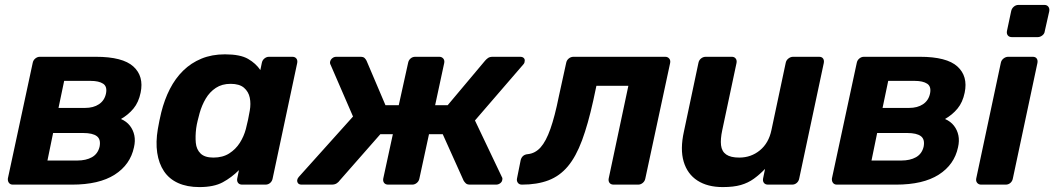

<svg xmlns="http://www.w3.org/2000/svg" viewBox="-20 -751 4289 781"><path d="M32 0Q22 0 16.5 -7Q11 -14 12 -25L113 -495Q115 -506 123.5 -513Q132 -520 142 -520H370Q479 -520 522.5 -480.5Q566 -441 552 -374Q544 -335 523 -309.5Q502 -284 472 -267Q495 -257 508.5 -239.5Q522 -222 526.5 -200Q531 -178 525 -152Q510 -81 446.5 -40.5Q383 0 273 0ZM173 -98H294Q330 -98 354 -111.5Q378 -125 385 -154Q391 -184 374 -197Q357 -210 318 -210H196ZM218 -312H326Q360 -312 382.5 -327Q405 -342 411 -370Q417 -399 399.5 -410.5Q382 -422 349 -422H241Z M791 10Q741 10 704.5 -6.5Q668 -23 647 -54.5Q626 -86 619.5 -129.5Q613 -173 622 -226Q625 -245 628.5 -260.5Q632 -276 636 -294Q649 -346 671 -389Q693 -432 725 -463.5Q757 -495 799.5 -512.5Q842 -530 895 -530Q957 -530 989 -511.5Q1021 -493 1039 -466L1045 -495Q1047 -506 1055.5 -513Q1064 -520 1074 -520H1169Q1180 -520 1185.5 -513Q1191 -506 1189 -495L1089 -25Q1087 -14 1079 -7Q1071 0 1060 0H965Q954 0 948.5 -7Q943 -14 945 -25L952 -59Q922 -29 886 -9.5Q850 10 791 10ZM848 -110Q886 -110 912.5 -127Q939 -144 955.5 -170Q972 -196 980 -226Q985 -245 989 -264Q993 -283 996 -301Q1001 -329 996 -353.5Q991 -378 972.5 -394Q954 -410 918 -410Q883 -410 858 -393.5Q833 -377 817 -350Q801 -323 792 -291Q788 -276 784 -260Q780 -244 778 -229Q774 -197 776.5 -170Q779 -143 796 -126.5Q813 -110 848 -110Z M1207 0Q1197 0 1192.5 -5.5Q1188 -11 1189 -19Q1190 -23 1191.5 -26Q1193 -29 1196 -32L1416 -277L1325 -487Q1323 -490 1322.5 -494Q1322 -498 1323 -501Q1325 -509 1332 -514.5Q1339 -520 1348 -520H1446Q1458 -520 1463 -515Q1468 -510 1471 -504L1548 -323H1602L1640 -495Q1642 -506 1650 -513Q1658 -520 1669 -520H1767Q1777 -520 1783 -513Q1789 -506 1787 -495L1750 -323H1801L1953 -504Q1958 -510 1965 -515Q1972 -520 1984 -520H2096Q2106 -520 2111 -514.5Q2116 -509 2114 -501Q2114 -494 2107 -487L1912 -261L2021 -32Q2023 -29 2023.5 -26Q2024 -23 2023 -19Q2022 -11 2014.5 -5.5Q2007 0 1998 0H1892Q1880 0 1874.5 -5.5Q1869 -11 1866 -16L1781 -205H1725L1686 -25Q1684 -14 1675.5 -7Q1667 0 1657 0H1559Q1548 0 1542.5 -7Q1537 -14 1539 -25L1578 -205H1527L1361 -16Q1358 -11 1350 -5.5Q1342 0 1329 0Z M2103 0Q2092 0 2086.5 -7.5Q2081 -15 2083 -25L2098 -100Q2104 -122 2127 -124Q2157 -127 2179 -151.5Q2201 -176 2219 -227Q2237 -278 2253 -358L2283 -495Q2285 -506 2293.5 -513Q2302 -520 2313 -520H2686Q2696 -520 2702 -513Q2708 -506 2706 -495L2605 -25Q2603 -14 2594.5 -7Q2586 0 2576 0H2476Q2465 0 2459.5 -7Q2454 -14 2456 -25L2536 -402H2406L2393 -341Q2372 -246 2347.5 -180Q2323 -114 2290 -74.5Q2257 -35 2211 -17.5Q2165 0 2103 0Z M2920 10Q2858 10 2817 -16.5Q2776 -43 2761 -93.5Q2746 -144 2762 -216L2821 -495Q2823 -506 2831.5 -513Q2840 -520 2851 -520H2957Q2967 -520 2972.5 -513Q2978 -506 2976 -495L2918 -222Q2910 -185 2913 -160Q2916 -135 2934 -122.5Q2952 -110 2987 -110Q3035 -110 3071 -139.5Q3107 -169 3118 -222L3176 -495Q3178 -506 3187 -513Q3196 -520 3206 -520H3312Q3323 -520 3328 -513Q3333 -506 3331 -495L3231 -25Q3229 -14 3221 -7Q3213 0 3202 0H3104Q3093 0 3087.5 -7Q3082 -14 3084 -25L3092 -64Q3070 -41 3046.5 -24Q3023 -7 2993.5 1.5Q2964 10 2920 10Z M3384 0Q3374 0 3368.5 -7Q3363 -14 3364 -25L3465 -495Q3467 -506 3475.5 -513Q3484 -520 3494 -520H3722Q3831 -520 3874.5 -480.5Q3918 -441 3904 -374Q3896 -335 3875 -309.5Q3854 -284 3824 -267Q3847 -257 3860.5 -239.5Q3874 -222 3878.5 -200Q3883 -178 3877 -152Q3862 -81 3798.5 -40.5Q3735 0 3625 0ZM3525 -98H3646Q3682 -98 3706 -111.5Q3730 -125 3737 -154Q3743 -184 3726 -197Q3709 -210 3670 -210H3548ZM3570 -312H3678Q3712 -312 3734.5 -327Q3757 -342 3763 -370Q3769 -399 3751.5 -410.5Q3734 -422 3701 -422H3593Z M3971 0Q3961 0 3955 -7Q3949 -14 3951 -25L4051 -495Q4053 -506 4062 -513Q4071 -520 4081 -520H4181Q4192 -520 4197 -513Q4202 -506 4200 -495L4100 -25Q4098 -14 4090 -7Q4082 0 4071 0ZM4096 -600Q4085 -600 4079.5 -607Q4074 -614 4076 -625L4093 -705Q4095 -716 4103.5 -723.5Q4112 -731 4123 -731H4228Q4239 -731 4244.5 -723.5Q4250 -716 4248 -705L4230 -625Q4229 -614 4220 -607Q4211 -600 4201 -600Z"/></svg>

Font: Rubik SemiBold
Style: Italic
Weight: 600
Italic angle: -12°
Designer: Hubert and Fischer
Foundry: Hubert and Fischer
Version: Version 2.300;gftools[0.9.30]